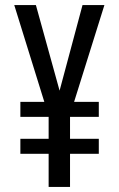

<svg xmlns="http://www.w3.org/2000/svg" viewBox="-20 -734 469 754"><path d="M214 -378 121 -714H36L154 -334H60V-275H171V-189H60V-130H171V0H255V-130H368V-189H255V-275H368V-334H271L390 -714H304Z"/></svg>

Font: Noto Sans Telugu ExtraCondensed
Style: Regular
Weight: 400
Width: 2
Designer: Jelle Bosma - Monotype Design Team
Foundry: Monotype Imaging Inc.
Version: Version 2.005